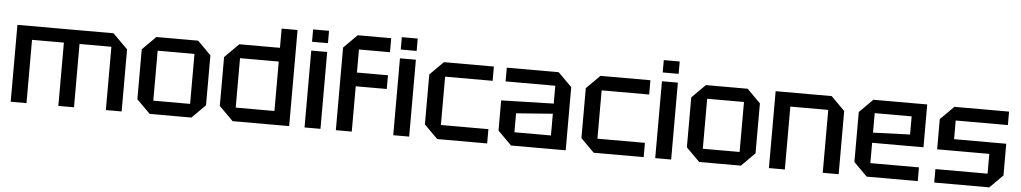

<svg xmlns="http://www.w3.org/2000/svg" viewBox="-39 -1054 7406 1393"><g transform="rotate(5 3664.0 -357.0)"><path d="M56 -560H756L864 -452V0H749V-461H517V0H403V-461H171V0H56Z M970 -98V-462L1068 -560H1372L1470 -462V-98L1372 0H1068ZM1086 -98H1354V-462H1086Z M2084 -700V0H1672L1570 -102V-458L1672 -560H1968V-700ZM1686 -100H1968V-460H1686Z M2196 0V-560H2312V0ZM2196 -624V-714H2312V-624Z M2424 0V-602L2522 -700H2766V-598H2540V-430H2766V-330H2540V0Z M2842 0V-560H2958V0ZM2842 -624V-714H2958V-624Z M3064 -98V-462L3162 -560H3526V-456H3180V-104H3526V0H3162Z M3600 -100V-320L3982 -330V-460H3620V-560H3998L4098 -460V0H3700ZM3716 -236V-98H3982V-256Z M4204 -98V-462L4302 -560H4666V-456H4320V-104H4666V0H4302Z M4750 0V-560H4866V0ZM4750 -624V-714H4866V-624Z M4972 -98V-462L5070 -560H5374L5472 -462V-98L5374 0H5070ZM5088 -98H5356V-462H5088Z M5578 0V-560H5986L6086 -460V0H5970V-458H5694V0Z M6192 -98V-462L6290 -560H6682V-248H6308V-100H6662V0H6290ZM6308 -322 6577 -332V-464H6308Z M6782 0V-98H7162V-242H6782V-462L6880 -560H7278V-462H6898V-326H7278V-95L7183 0Z"/></g></svg>

Font: Tektur Medium
Style: Regular
Weight: 500
Designer: Adam Jagosz
Foundry: Adam Jagosz
Version: Version 1.005;gftools[0.9.30]